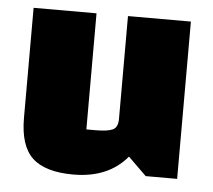

<svg xmlns="http://www.w3.org/2000/svg" viewBox="-43 -546 676 608"><g transform="rotate(5 295.0 -242.5)"><path d="M240 -500V-131H271Q307 -131 323.5 -138.5Q340 -146 340 -173V-500H540V0H440L382 -57Q322 15 211 15Q122 15 81 -23Q40 -61 40 -150V-500Z"/></g></svg>

Font: Changa One
Style: Regular
Weight: 400
Designer: Eduardo Rodriguez Tunni
Foundry: Eduardo Rodriguez Tunni
Version: Version 1.003